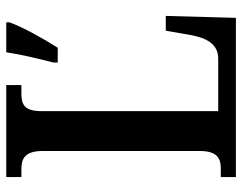

<svg xmlns="http://www.w3.org/2000/svg" viewBox="-98 -656 754 597"><g transform="rotate(-90 278.5 -357.0)"><path d="M27 0H522L528 -218H482L469 -143C459 -88 439 -55 395 -55H232V-605C232 -656 251 -667 286 -667H313V-714H27V-667H52C84 -667 108 -656 108 -601V-112C108 -58 84 -47 55 -47H27ZM383 -567V-554H429C456 -596 493 -662 508 -704V-714H415C408 -667 394 -610 383 -567Z"/></g></svg>

Font: Noto Serif Armenian Condensed SemiBold
Style: Regular
Weight: 600
Width: 3
Designer: Monotype Design Team
Foundry: Monotype Imaging Inc.
Version: Version 2.008